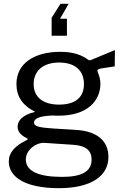

<svg xmlns="http://www.w3.org/2000/svg" viewBox="-20 -809 651 1004"><path d="M330 -622V-711H294L339 -789H296L250 -716V-622ZM288 175C454 175 547 113 547 12C547 -68 494 -123 375 -130C326 -133 286 -135 259 -137C185 -142 158 -148 158 -168C158 -186 180 -203 256 -205C265 -204 278 -204 286 -204C436 -204 505 -281 505 -371C505 -399 496 -420 492 -429C487 -443 488 -447 509 -451C533 -455 548 -457 580 -462L581 -547C543 -532 499 -513 467 -500C459 -496 447 -491 442 -496C406 -522 364 -538 295 -538C159 -538 66 -477 66 -370C66 -307 95 -259 164 -224C103 -210 72 -181 72 -147C72 -120 90 -101 119 -87C127 -84 127 -80 119 -76C59 -47 26 -12 26 35C26 120 117 175 288 175ZM304 116C182 116 115 86 115 25C115 -26 170 -64 210 -62L361 -52C431 -48 459 -20 459 25C459 87 409 116 304 116ZM289 -262C205 -262 156 -301 156 -369C156 -438 205 -482 289 -482C374 -482 419 -439 419 -369C419 -301 375 -262 289 -262Z"/></svg>

Font: Cheyenne Sans
Style: Regular
Weight: 400
Designer: The Public Sans project authors (U.S. Web Design System), Libre Franklin designed by Pablo Impallari and Rodrigo Fuenzal
Foundry: The Cheyenne Sans Project Authors
Version: Version 2.007